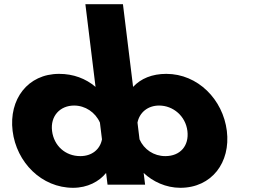

<svg xmlns="http://www.w3.org/2000/svg" viewBox="-20 -880 1204 915"><path d="M873.1 -256C881.7 -186 839.8 -136 767.8 -136C712.9 -136 666.1 -167.7 645 -215.8L635.2 -295.7C644.8 -344.9 685.4 -377 738.2 -377C805.2 -377 864.3 -327 873.1 -256ZM40.1 -256C58.5 -106 178.3 15 328.3 15C397.1 15 452.6 -14.9 485.6 -55.8L492.5 0H496.5H667.5H671.5L664.6 -55.8C707.8 -14.9 770.6 15 839.3 15C989.3 15 1079.5 -106 1061.1 -256C1042.6 -406 922.7 -528 772.7 -528C704.8 -528 651.2 -505.7 614.3 -465.9L565.9 -860H563.9H388.9H386.9L435.3 -465.9C388.6 -505.7 329.6 -528 261.7 -528C111.7 -528 21.6 -406 40.1 -256ZM228.1 -256C219.3 -327 266.2 -377 333.2 -377C386.1 -377 434.5 -344.9 456.2 -295.7L466 -215.8C456.7 -167.7 417.7 -136 362.8 -136C290.8 -136 236.7 -186 228.1 -256Z"/></svg>

Font: Hussar
Style: BdOpOblOne
Weight: 700
Foundry: Cannot Into Space Fonts
Version: Version 2.00